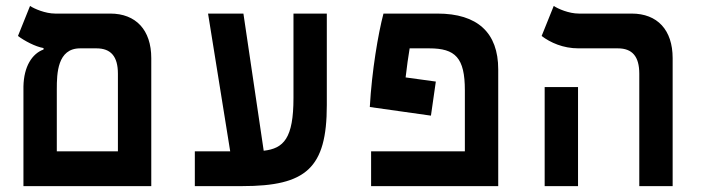

<svg xmlns="http://www.w3.org/2000/svg" viewBox="-20 -632 2384 652"><path d="M59.6 0H493.7V-434.6C493.7 -530.3 441.4 -585.9 354.5 -585.9H167.5C133.8 -585.9 96.7 -602.1 82 -611.8L41 -509.8C62.5 -493.7 99.6 -473.6 127.9 -468.8V-463.9C88.9 -449.7 61 -406.2 59.6 -338.4ZM252 -467.8H307.6C356.4 -467.8 380.4 -440.4 380.4 -381.8V-118.2H172.9V-329.1C172.9 -382.3 174.8 -467.8 252 -467.8Z M641.6 0H802.7C1019.5 0 1089.8 -61 1089.8 -274.9V-585.9H976.6V-299.3C976.6 -162.1 943.4 -127.9 875.5 -120.1L806.6 -585.9H686.5L761.7 -118.2H641.6Z M1460 -355 1357.4 -369.1C1361.8 -406.7 1366.2 -439 1371.1 -467.8H1437.5C1526.4 -467.8 1558.6 -436 1558.6 -325.2V-118.2H1240.2V0H1671.9V-396.5C1671.9 -521 1601.6 -585.9 1465.3 -585.9H1282.2C1264.2 -517.6 1242.7 -391.6 1235.8 -268.6L1443.4 -239.3Z M2150.9 0H2264.2V-434.6C2264.2 -530.3 2212.4 -585.9 2125 -585.9H1945.8C1911.6 -585.9 1875 -602.1 1860.4 -611.8L1819.3 -509.8C1849.1 -487.3 1892.1 -467.8 1944.3 -467.8H2078.1C2127 -467.8 2150.9 -440.4 2150.9 -381.8ZM1829.6 0H1942.9V-336.4H1829.6Z"/></svg>

Font: Cascadia Mono SemiBold
Style: Regular
Weight: 600
Monospace: yes
Designer: Aaron Bell
Foundry: Saja Typeworks
Version: Version 2404.023